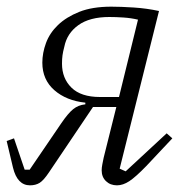

<svg xmlns="http://www.w3.org/2000/svg" viewBox="-24 -544 553 576"><path d="M66 12Q28 12 15 -41L-4 -121L18 -129L50 -35H65L159 -173Q180 -204 195.5 -216.5Q211 -229 232 -231V-236Q175 -242 139 -273.5Q103 -305 103 -356Q103 -385 114 -415Q125 -445 150 -469Q175 -493 214 -508.5Q253 -524 310 -524Q338 -524 377 -521.5Q416 -519 453 -511L335 -38L353 -30L476 -144L493 -129L415 -46Q383 -13 364 -0.5Q345 12 327 12Q307 12 294 -0.5Q281 -13 281 -33Q281 -41 283 -51Q285 -61 287 -71L325 -223H255L123 -27Q107 -3 95 4.5Q83 12 66 12ZM390 -485Q369 -490 346 -491.5Q323 -493 304 -493Q245 -493 211 -468.5Q177 -444 169 -404Q165 -389 163.5 -378Q162 -367 162 -353Q162 -309 190.5 -281Q219 -253 276 -253H333Z"/></svg>

Font: IBM Plex Serif Light
Style: Italic
Weight: 300
Italic angle: -14°
Designer: Mike Abbink, Paul van der Laan, Pieter van Rosmalen
Foundry: Bold Monday
Version: Version 3.001